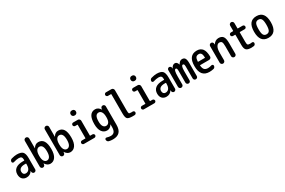

<svg xmlns="http://www.w3.org/2000/svg" viewBox="161 -2346 6179 4162"><g transform="rotate(-30 3250.0 -265.0)"><path d="M297.9 -259.8Q224.6 -259.8 188.5 -232.4Q152.3 -205.1 152.3 -155.3Q152.3 -117.2 171.4 -96.7Q190.4 -76.2 221.7 -76.2Q273.4 -76.2 303.7 -115.2Q334 -154.3 334 -232.4V-251Q334 -259.8 325.2 -259.8ZM195.3 9.8Q128.9 9.8 89.4 -31.7Q49.8 -73.2 49.8 -148.4Q49.8 -237.3 112.3 -286.1Q174.8 -335 297.9 -335H325.2Q334 -335 334 -343.8V-351.6Q334 -400.4 315.4 -420.4Q296.9 -440.4 250 -440.4Q195.3 -440.4 119.1 -417Q102.5 -412.1 88.9 -421.9Q75.2 -431.6 75.2 -448.2Q75.2 -469.7 87.4 -486.8Q99.6 -503.9 120.1 -508.8Q200.2 -530.3 252 -530.3Q358.4 -530.3 399.4 -487.8Q440.4 -445.3 440.4 -332V-49.8Q440.4 -30.3 425.3 -15.1Q410.2 0 389.6 0Q368.2 0 354 -14.6Q339.8 -29.3 338.9 -49.8V-69.3Q338.9 -70.3 337.9 -70.3Q335.9 -70.3 335.9 -69.3Q288.1 9.8 195.3 9.8Z M662.1 -264.6V-254.9Q662.1 -171.9 689 -129.9Q715.8 -87.9 759.8 -87.9Q803.7 -87.9 830.6 -129.9Q857.4 -171.9 857.4 -259.8Q857.4 -431.6 759.8 -431.6Q715.8 -431.6 689 -389.2Q662.1 -346.7 662.1 -264.6ZM606.4 0Q585 0 569.8 -15.6Q554.7 -31.2 554.7 -51.8V-696.3Q554.7 -718.8 570.3 -734.4Q585.9 -750 608.9 -750Q631.8 -750 647.5 -733.9Q663.1 -717.8 663.1 -696.3V-451.2Q663.1 -450.2 664.1 -450.2Q666 -450.2 666 -451.2Q711.9 -530.3 790 -530.3Q964.8 -530.3 964.8 -259.8Q964.8 -126 917 -58.1Q869.1 9.8 790 9.8Q714.8 9.8 663.1 -71.3Q663.1 -72.3 661.1 -72.3H660.2L659.2 -50.8Q658.2 -28.3 643.6 -14.2Q628.9 0 606.4 0Z M1162.1 -264.6V-254.9Q1162.1 -171.9 1189 -129.9Q1215.8 -87.9 1259.8 -87.9Q1303.7 -87.9 1330.6 -129.9Q1357.4 -171.9 1357.4 -259.8Q1357.4 -431.6 1259.8 -431.6Q1215.8 -431.6 1189 -389.2Q1162.1 -346.7 1162.1 -264.6ZM1106.4 0Q1085 0 1069.8 -15.6Q1054.7 -31.2 1054.7 -51.8V-696.3Q1054.7 -718.8 1070.3 -734.4Q1085.9 -750 1108.9 -750Q1131.8 -750 1147.5 -733.9Q1163.1 -717.8 1163.1 -696.3V-451.2Q1163.1 -450.2 1164.1 -450.2Q1166 -450.2 1166 -451.2Q1211.9 -530.3 1290 -530.3Q1464.8 -530.3 1464.8 -259.8Q1464.8 -126 1417 -58.1Q1369.1 9.8 1290 9.8Q1214.8 9.8 1163.1 -71.3Q1163.1 -72.3 1161.1 -72.3H1160.2L1159.2 -50.8Q1158.2 -28.3 1143.6 -14.2Q1128.9 0 1106.4 0Z M1630.9 0Q1613.3 0 1600.6 -13.2Q1587.9 -26.4 1587.9 -43.9Q1587.9 -61.5 1600.6 -74.2Q1613.3 -86.9 1630.9 -86.9H1713.9Q1721.7 -86.9 1721.7 -95.7V-423.8Q1721.7 -431.6 1713.9 -431.6H1661.1Q1643.6 -431.6 1630.9 -444.8Q1618.2 -458 1618.2 -476.1Q1618.2 -494.1 1630.4 -506.8Q1642.6 -519.5 1661.1 -519.5H1776.4Q1799.8 -519.5 1816.4 -502.9Q1833 -486.3 1833 -462.9V-95.7Q1833 -86.9 1841.8 -86.9H1893.6Q1911.1 -86.9 1924.8 -74.2Q1938.5 -61.5 1938.5 -43.9Q1938.5 -26.4 1925.3 -13.2Q1912.1 0 1893.6 0ZM1758.8 -759.8H1776.4Q1799.8 -759.8 1816.4 -742.7Q1833 -725.6 1833 -703.1V-692.4Q1833 -668.9 1815.9 -651.9Q1798.8 -634.8 1776.4 -634.8H1758.8Q1735.4 -634.8 1718.8 -651.9Q1702.1 -668.9 1702.1 -692.4V-703.1Q1702.1 -726.6 1718.8 -743.2Q1735.4 -759.8 1758.8 -759.8Z M2245.1 -431.6Q2197.3 -431.6 2172.9 -391.1Q2148.4 -350.6 2148.4 -259.8Q2148.4 -178.7 2174.8 -138.2Q2201.2 -97.7 2245.1 -97.7Q2290 -97.7 2316.4 -136.2Q2342.8 -174.8 2342.8 -254.9V-264.6Q2342.8 -346.7 2315.9 -389.2Q2289.1 -431.6 2245.1 -431.6ZM2040 -259.8Q2040 -529.3 2214.8 -530.3Q2290 -530.3 2341.8 -449.2Q2341.8 -448.2 2343.8 -448.2H2344.7L2345.7 -467.8Q2346.7 -490.2 2361.8 -504.9Q2377 -519.5 2399.4 -519.5Q2420.9 -519.5 2435.5 -504.4Q2450.2 -489.3 2450.2 -467.8V-9.8Q2450.2 114.3 2395 172.4Q2339.8 230.5 2227.5 230.5Q2172.9 230.5 2128.9 218.8Q2107.4 213.9 2095.2 195.8Q2083 177.7 2083 156.2Q2083 139.6 2096.7 129.9Q2110.4 120.1 2127 125Q2180.7 141.6 2224.6 141.6Q2282.2 141.6 2312 105Q2341.8 68.4 2341.8 -14.6V-79.1Q2341.8 -80.1 2340.8 -80.1Q2338.9 -80.1 2338.9 -79.1Q2293.9 0 2214.8 0Q2135.7 0 2087.9 -66.4Q2040 -132.8 2040 -259.8Z M2603.5 -641.6Q2585.9 -641.6 2572.8 -654.8Q2559.6 -668 2559.6 -686Q2559.6 -704.1 2572.8 -717.3Q2585.9 -730.5 2603.5 -730.5H2739.3Q2762.7 -730.5 2779.3 -713.4Q2795.9 -696.3 2795.9 -672.9V-169.9Q2795.9 -102.5 2805.7 -90.3Q2815.4 -78.1 2865.2 -78.1Q2883.8 -78.1 2894.5 -79.1Q2912.1 -81.1 2926.3 -68.8Q2940.4 -56.6 2940.4 -39.1Q2940.4 -20.5 2927.7 -6.3Q2915 7.8 2896.5 8.8Q2881.8 9.8 2847.7 9.8Q2747.1 9.8 2715.8 -20.5Q2684.6 -50.8 2684.6 -150.4V-633.8Q2684.6 -641.6 2675.8 -641.6Z M3130.9 0Q3113.3 0 3100.6 -13.2Q3087.9 -26.4 3087.9 -43.9Q3087.9 -61.5 3100.6 -74.2Q3113.3 -86.9 3130.9 -86.9H3213.9Q3221.7 -86.9 3221.7 -95.7V-423.8Q3221.7 -431.6 3213.9 -431.6H3161.1Q3143.6 -431.6 3130.9 -444.8Q3118.2 -458 3118.2 -476.1Q3118.2 -494.1 3130.4 -506.8Q3142.6 -519.5 3161.1 -519.5H3276.4Q3299.8 -519.5 3316.4 -502.9Q3333 -486.3 3333 -462.9V-95.7Q3333 -86.9 3341.8 -86.9H3393.6Q3411.1 -86.9 3424.8 -74.2Q3438.5 -61.5 3438.5 -43.9Q3438.5 -26.4 3425.3 -13.2Q3412.1 0 3393.6 0ZM3258.8 -759.8H3276.4Q3299.8 -759.8 3316.4 -742.7Q3333 -725.6 3333 -703.1V-692.4Q3333 -668.9 3315.9 -651.9Q3298.8 -634.8 3276.4 -634.8H3258.8Q3235.4 -634.8 3218.8 -651.9Q3202.1 -668.9 3202.1 -692.4V-703.1Q3202.1 -726.6 3218.8 -743.2Q3235.4 -759.8 3258.8 -759.8Z M3797.9 -259.8Q3724.6 -259.8 3688.5 -232.4Q3652.3 -205.1 3652.3 -155.3Q3652.3 -117.2 3671.4 -96.7Q3690.4 -76.2 3721.7 -76.2Q3773.4 -76.2 3803.7 -115.2Q3834 -154.3 3834 -232.4V-251Q3834 -259.8 3825.2 -259.8ZM3695.3 9.8Q3628.9 9.8 3589.4 -31.7Q3549.8 -73.2 3549.8 -148.4Q3549.8 -237.3 3612.3 -286.1Q3674.8 -335 3797.9 -335H3825.2Q3834 -335 3834 -343.8V-351.6Q3834 -400.4 3815.4 -420.4Q3796.9 -440.4 3750 -440.4Q3695.3 -440.4 3619.1 -417Q3602.5 -412.1 3588.9 -421.9Q3575.2 -431.6 3575.2 -448.2Q3575.2 -469.7 3587.4 -486.8Q3599.6 -503.9 3620.1 -508.8Q3700.2 -530.3 3752 -530.3Q3858.4 -530.3 3899.4 -487.8Q3940.4 -445.3 3940.4 -332V-49.8Q3940.4 -30.3 3925.3 -15.1Q3910.2 0 3889.6 0Q3868.2 0 3854 -14.6Q3839.8 -29.3 3838.9 -49.8V-69.3Q3838.9 -70.3 3837.9 -70.3Q3835.9 -70.3 3835.9 -69.3Q3788.1 9.8 3695.3 9.8Z M4014.6 -52.7V-471.7Q4014.6 -491.2 4028.8 -505.4Q4043 -519.5 4062 -519.5Q4081.1 -519.5 4095.7 -505.9Q4110.4 -492.2 4111.3 -471.7L4112.3 -454.1Q4112.3 -452.1 4113.3 -452.1Q4115.2 -452.1 4115.2 -454.1Q4130.9 -490.2 4155.3 -510.3Q4179.7 -530.3 4206.1 -530.3Q4235.4 -530.3 4253.9 -513.2Q4272.5 -496.1 4286.1 -454.1Q4286.1 -452.1 4288.1 -452.1Q4289.1 -452.1 4289.1 -454.1Q4329.1 -530.3 4389.6 -530.3Q4440.4 -530.3 4462.9 -495.6Q4485.4 -460.9 4485.4 -370.1V-51.8Q4485.4 -29.3 4470.2 -14.6Q4455.1 0 4433.1 0Q4411.1 0 4396.5 -15.1Q4381.8 -30.3 4381.8 -51.8V-349.6Q4380.9 -389.6 4373 -403.8Q4365.2 -418 4345.7 -418Q4302.7 -418 4302.7 -280.3V-51.8Q4302.7 -29.3 4288.6 -14.6Q4274.4 0 4252.4 0Q4230.5 0 4215.3 -15.1Q4200.2 -30.3 4200.2 -51.8V-349.6Q4199.2 -388.7 4191.4 -403.3Q4183.6 -418 4167 -418Q4122.1 -418 4122.1 -250V-52.7Q4122.1 -30.3 4106 -15.1Q4089.8 0 4067.9 0Q4045.9 0 4030.3 -15.6Q4014.6 -31.2 4014.6 -52.7Z M4757.8 -442.4Q4710 -442.4 4687.5 -414.6Q4665 -386.7 4660.2 -314.5Q4660.2 -305.7 4668 -304.7H4831.1Q4838.9 -304.7 4838.9 -314.5Q4836.9 -382.8 4816.9 -412.6Q4796.9 -442.4 4757.8 -442.4ZM4772.5 9.8Q4548.8 9.8 4548.3 -260.3Q4547.9 -530.3 4757.8 -530.3Q4849.6 -530.3 4897.5 -469.7Q4945.3 -409.2 4947.3 -276.4Q4948.2 -252 4930.7 -235.8Q4913.1 -219.7 4888.7 -219.7H4668Q4661.1 -219.7 4661.1 -210.9Q4668 -137.7 4697.3 -107.9Q4726.6 -78.1 4785.2 -78.1Q4825.2 -78.1 4876 -93.8Q4891.6 -98.6 4905.8 -88.9Q4919.9 -79.1 4919.9 -61.5Q4919.9 -40 4906.7 -22.9Q4893.6 -5.9 4874 -2Q4820.3 9.8 4772.5 9.8Z M5059.6 -53.7V-467.8Q5059.6 -489.3 5074.7 -504.4Q5089.8 -519.5 5111.3 -519.5Q5133.8 -519.5 5148.4 -504.9Q5163.1 -490.2 5164.1 -467.8L5165 -448.2Q5165 -447.3 5166 -447.3Q5168 -447.3 5168 -449.2Q5189.5 -487.3 5225.1 -508.8Q5260.7 -530.3 5301.8 -530.3Q5380.9 -530.3 5415.5 -483.4Q5450.2 -436.5 5450.2 -320.3V-52.7Q5450.2 -30.3 5434.6 -15.1Q5418.9 0 5397 0Q5375 0 5359.4 -15.6Q5343.8 -31.2 5343.8 -52.7V-300.8Q5343.8 -382.8 5327.1 -409.2Q5310.5 -435.5 5266.6 -435.5Q5224.6 -435.5 5196.3 -385.7Q5168 -335.9 5168 -244.1V-53.7Q5168 -31.2 5151.9 -15.6Q5135.7 0 5113.8 0Q5091.8 0 5075.7 -16.1Q5059.6 -32.2 5059.6 -53.7Z M5599.6 -411.1Q5581.1 -411.1 5567.9 -423.8Q5554.7 -436.5 5554.7 -455.6Q5554.7 -474.6 5567.9 -487.3Q5581.1 -500 5599.6 -500H5649.4Q5658.2 -500 5658.2 -508.8V-635.7Q5658.2 -658.2 5674.3 -674.3Q5690.4 -690.4 5712.4 -690.4Q5734.4 -690.4 5750 -674.3Q5765.6 -658.2 5765.6 -635.7V-508.8Q5765.6 -500 5774.4 -500H5889.6Q5908.2 -500 5921.4 -487.3Q5934.6 -474.6 5934.6 -455.6Q5934.6 -436.5 5921.9 -423.8Q5909.2 -411.1 5889.6 -411.1H5774.4Q5766.6 -411.1 5765.6 -402.3V-169.9Q5765.6 -111.3 5778.8 -95.7Q5792 -80.1 5839.8 -80.1Q5862.3 -80.1 5880.9 -84Q5897.5 -86.9 5911.1 -77.6Q5924.8 -68.4 5924.8 -50.8Q5924.8 -29.3 5912.6 -13.7Q5900.4 2 5879.9 4.9Q5847.7 9.8 5820.3 9.8Q5729.5 9.8 5693.8 -23.9Q5658.2 -57.6 5658.2 -150.4V-402.3Q5658.2 -411.1 5649.4 -411.1Z M6325.2 -402.8Q6301.8 -442.4 6250 -442.4Q6198.2 -442.4 6174.8 -402.8Q6151.4 -363.3 6151.4 -260.3Q6151.4 -157.2 6174.8 -117.7Q6198.2 -78.1 6250 -78.1Q6301.8 -78.1 6325.2 -117.7Q6348.6 -157.2 6348.6 -260.3Q6348.6 -363.3 6325.2 -402.8ZM6460 -260.3Q6460 9.8 6250 9.8Q6040 9.8 6040 -260.3Q6040 -530.3 6250 -530.3Q6460 -530.3 6460 -260.3Z"/></g></svg>

Font: Rounded Mgen+ 1m medium
Style: Regular
Weight: 500
Designer: [Source Han Sans]
Ryoko NISHIZUKA  (kana & ideographs); Paul D. Hunt (Latin, Greek & Cyrillic); Wenlong ZHANG  (bopomofo
Version: Version 1.059.20150602